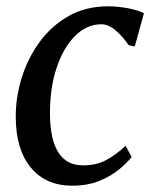

<svg xmlns="http://www.w3.org/2000/svg" viewBox="-20 -579 492 609"><path d="M388 -436Q369.5 -463 346.8 -482.5Q324 -502 301.5 -502Q255.5 -502 218.5 -465.5Q181.5 -429 159.8 -364.5Q138 -300 138.5 -216.5Q140 -54.5 243 -54.5Q287 -54.5 318.2 -72Q349.5 -89.5 378.5 -116.5L397.5 -81Q384 -63.5 358.2 -42Q332.5 -20.5 295 -5.2Q257.5 10 209 10Q125 10 77.5 -47.8Q30 -105.5 30 -208.5Q29.5 -268 48 -329.5Q66.5 -391 103.8 -443.2Q141 -495.5 196 -527.2Q251 -559 323 -559Q350.5 -559 382.5 -553.5Q414.5 -548 436.5 -537L407.5 -431.5Z"/></svg>

Font: Merriweather Text Regular
Style: Italic
Weight: 400
Italic angle: -7.8°
Designer: Eben Sorkin
Foundry: Eben Sorkin
Version: Version 2.100; ttfautohint (v1.7.19-72a1) -l 8 -r 50 -G 200 